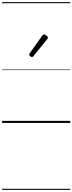

<svg xmlns="http://www.w3.org/2000/svg" viewBox="-20 -1163 685 1816"><path d="M283 -623Q276 -623 266 -631Q256 -639 256 -647Q256 -649 257.5 -651.5Q259 -654 261 -659L380 -827Q383 -832 387 -834.5Q391 -837 397 -837Q403 -837 411.5 -832Q420 -827 426.5 -820.5Q433 -814 433 -808Q433 -803 432 -800.5Q431 -798 427 -793L296 -632Q290 -623 283 -623ZM0 623H645V633H0ZM0 -20H645V0H0ZM0 -505H645V-500H0ZM0 -1143H645V-1133H0Z"/></svg>

Font: Playwrite CL Guides
Style: Regular
Weight: 400
Designer: Veronika Burian, José Scaglione
Foundry: TypeTogether
Version: Version 1.003